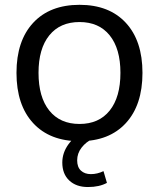

<svg xmlns="http://www.w3.org/2000/svg" viewBox="-20 -568 654 785"><path d="M47.4 -270.1Q47.4 -401.1 115.6 -474.7Q183.8 -548.3 305.3 -548.3Q426.5 -548.3 494.5 -474.7Q562.5 -401.1 562.5 -270.1Q562.5 -138.5 494.5 -64.6Q426.5 9.3 305.3 9.3Q183.8 9.3 115.6 -64.6Q47.4 -138.5 47.4 -270.1ZM472.4 -270.3Q472.4 -368.9 428.5 -423.4Q384.6 -477.9 305.1 -477.9Q225.6 -477.9 181.5 -423.4Q137.5 -368.9 137.5 -270.3Q137.5 -170.8 181.5 -116Q225.6 -61.2 305.1 -61.2Q384.6 -61.2 428.5 -116Q472.4 -170.8 472.4 -270.3ZM234.7 96.6Q234.7 56.5 260.1 21.6Q285.4 -13.3 329.1 -35.3L358.5 0Q331.9 12 313.7 35.4Q295.5 58.8 295.5 87.6Q295.5 115.2 310.9 129.6Q326.3 143.9 351.6 143.9Q377.9 143.9 403.1 131.7L417.2 179.7Q401.6 188.2 382.4 192.4Q363.3 196.7 339.6 196.7Q291.5 196.7 263.1 169.9Q234.7 143.2 234.7 96.6Z"/></svg>

Font: Min Sans VF VF
Style: Regular
Weight: 400
Designer: Jinseong-Kim, NotoSansCJK, Nunito
Foundry: Jinseong-Kim
Version: Version 1.420;Glyphs 3.1.2 (3151)